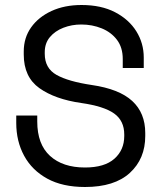

<svg xmlns="http://www.w3.org/2000/svg" viewBox="-20 -734 652 768"><path d="M320 14Q230 14 169 -19.5Q108 -53 76.5 -111Q45 -169 45 -242V-272H129V-248Q129 -157 180 -110.5Q231 -64 320 -64Q398 -64 437.5 -99Q477 -134 477 -190V-196Q477 -251 436.5 -280Q396 -309 305 -322Q200 -337 137.5 -381.5Q75 -426 75 -516V-528Q75 -583 104.5 -624.5Q134 -666 186 -690Q238 -714 306 -714Q385 -714 440.5 -685Q496 -656 525.5 -608.5Q555 -561 555 -504V-462H471V-498Q471 -544 448 -574.5Q425 -605 387 -620.5Q349 -636 305 -636Q267 -636 233.5 -623Q200 -610 179.5 -585.5Q159 -561 159 -525V-519Q159 -461 206 -434.5Q253 -408 347 -394Q457 -378 509 -330Q561 -282 561 -202V-190Q561 -99 499.5 -42.5Q438 14 320 14Z"/></svg>

Font: Space Mono
Style: Regular
Weight: 400
Monospace: yes
Designer: Colophon Foundry + Benjamin Critton
Foundry: Colophon Foundry & Benjamin Critton
Version: Version 1.003; ttfautohint (v1.8.4.7-5d5b)